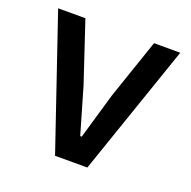

<svg xmlns="http://www.w3.org/2000/svg" viewBox="-99 -618 710 715"><g transform="rotate(20 256.0 -260.0)"><path d="M191 0 14 -520H122L201 -283L254 -101H260L313 -283L394 -520H498L319 0Z"/></g></svg>

Font: IBM Plex Thai Medium
Style: Regular
Weight: 500
Designer: Mike Abbink, Paul van der Laan, Pieter van Rosmalen, Ben Mitchell, Mark Frömberg
Foundry: Bold Monday
Version: Version 1.0